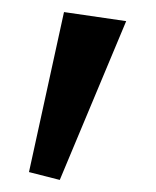

<svg xmlns="http://www.w3.org/2000/svg" viewBox="-20 -775 258 318"><path d="M28 -490 86 -755 189 -740 79 -477Z"/></svg>

Font: Rising Sun Medium
Style: Regular
Weight: 500
Designer: Matt McInerney, Pablo Impallari, Rodrigo Fuenzalida (Raleway font), Stephen Hutchings (Greek), Cristiano Sobral (main ch
Foundry: The Rising Sun Project Authors
Version: Version 4.327; ttfautohint (v1.8.4.7-5d5b-dirty)